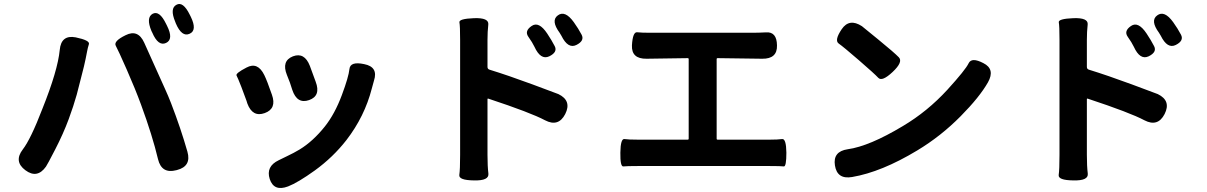

<svg xmlns="http://www.w3.org/2000/svg" viewBox="-20 -856 6040 961"><path d="M210 -22Q166 40 107 -4Q48 -48 94 -108Q134 -160 192 -311Q269 -503 279 -606Q286 -683 359 -669Q431 -654 425 -635Q419 -616 416 -599Q409 -561 400 -523L383 -456Q374 -419 364 -382Q348 -325 324 -260Q297 -187 256.5 -108.5Q216 -30 210 -22ZM862 -4Q789 15 771 -59Q743 -177 686 -332Q657 -411 614.5 -507.5Q572 -604 559.5 -627Q547 -650 609 -680Q671 -711 702 -642L806 -411Q822 -376 836 -340Q885 -213 918 -97Q939 -24 866 -5ZM811 -641Q772 -623 742 -693L738 -701Q710 -768 744 -787Q778 -805 811 -737L816 -727Q850 -659 811 -641ZM929 -687Q890 -669 860 -739L857 -747Q829 -814 863 -832Q896 -851 930 -782L935 -772Q968 -704 929 -687Z M1422 77Q1351 104 1330 40Q1310 -23 1375 -54L1418 -75Q1450 -90 1480 -108Q1547 -149 1606 -223Q1656 -286 1691 -380Q1725 -471 1729 -510.5Q1733 -550 1803 -535Q1874 -521 1852 -453Q1850 -448 1841 -413Q1805 -273 1714 -155Q1647 -69 1556 -3Q1471 58 1422 77ZM1305 -290Q1244 -268 1218 -338L1214 -351Q1201 -386 1188 -421Q1170 -467 1164 -478Q1158 -489 1214 -518Q1270 -548 1303 -480Q1316 -454 1341 -382Q1366 -312 1305 -290ZM1527 -355Q1467 -334 1443 -406Q1432 -443 1418 -476L1416 -481Q1388 -551 1446 -574Q1504 -596 1531 -526L1560 -447Q1587 -376 1527 -355Z M2352 47Q2275 46 2279 19.5Q2283 -7 2283 -81V-656Q2283 -726 2279.5 -744Q2276 -762 2352 -765Q2428 -768 2424 -733Q2420 -698 2420 -656V-521Q2420 -510 2431 -507Q2522 -479 2644 -434Q2770 -387 2775 -385Q2843 -352 2809 -285Q2775 -219 2708 -254Q2637 -292 2425 -362Q2420 -364 2420 -359V-81Q2420 -24 2424.5 12.5Q2429 49 2352 47ZM2729 -574Q2686 -554 2655 -622Q2645 -643 2624.5 -672Q2604 -701 2641 -726Q2677 -751 2719 -688Q2741 -655 2756.5 -625Q2772 -595 2729 -574ZM2865 -631Q2823 -610 2790 -677Q2784 -688 2781 -692Q2736 -753 2772 -779Q2808 -806 2852 -745Q2875 -713 2891 -682.5Q2907 -652 2865 -631Z M3085 -92Q3086 -163 3105.5 -160Q3125 -157 3173 -157H3422Q3427 -157 3427 -162V-560Q3427 -565 3422 -565L3216 -562Q3140 -561 3143 -629Q3147 -697 3169 -694.5Q3191 -692 3234 -692H3742Q3778 -692 3814 -694Q3868 -698 3869 -629Q3871 -561 3795 -562L3572 -565Q3567 -565 3567 -560V-162Q3567 -157 3572 -157H3832Q3874 -157 3894.5 -160Q3915 -163 3916 -92Q3916 -21 3903 -23Q3890 -25 3832 -25H3173Q3116 -25 3100 -23Q3084 -21 3085 -92Z M4245 30Q4170 43 4159 -28Q4148 -98 4223 -109Q4331 -124 4499 -225Q4622 -298 4722 -407Q4813 -507 4828 -539Q4843 -571 4902 -540Q4962 -510 4925 -444Q4883 -370 4788 -274Q4689 -174 4571 -103Q4392 5 4245 30ZM4448 -496Q4395 -446 4376 -466.5Q4357 -487 4279 -554.5Q4201 -622 4178 -638Q4155 -654 4193 -710Q4231 -766 4294 -725Q4297 -723 4375 -659Q4457 -592 4479 -569Q4501 -546 4448 -496Z M5352 47Q5275 46 5279 19.5Q5283 -7 5283 -81V-656Q5283 -726 5279.5 -744Q5276 -762 5352 -765Q5428 -768 5424 -733Q5420 -698 5420 -656V-521Q5420 -510 5431 -507Q5522 -479 5644 -434Q5770 -387 5775 -385Q5843 -352 5809 -285Q5775 -219 5708 -254Q5637 -292 5425 -362Q5420 -364 5420 -359V-81Q5420 -24 5424.5 12.5Q5429 49 5352 47ZM5729 -574Q5686 -554 5655 -622Q5645 -643 5624.5 -672Q5604 -701 5641 -726Q5677 -751 5719 -688Q5741 -655 5756.5 -625Q5772 -595 5729 -574ZM5865 -631Q5823 -610 5790 -677Q5784 -688 5781 -692Q5736 -753 5772 -779Q5808 -806 5852 -745Q5875 -713 5891 -682.5Q5907 -652 5865 -631Z"/></svg>

Font: Resource Han Rounded JP
Style: Bold
Weight: 700
Designer: Cyano Hao (round all glyphs); Ryoko NISHIZUKA 西塚涼子 (kana, bopomofo & ideographs); Paul D. Hunt (Latin, Greek & Cyrillic)
Foundry: Cyano Hao
Version: 0.990